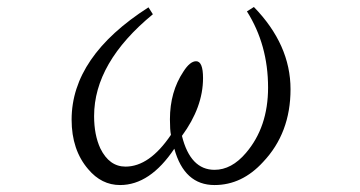

<svg xmlns="http://www.w3.org/2000/svg" viewBox="-20 -571 1040 555"><path d="M421.9 -529.8Q252 -390.1 252 -235.4Q252 -181.2 270 -142.1Q295.9 -89.4 342.8 -89.4Q412.1 -89.4 474.1 -181.2Q471.2 -195.8 471.2 -226.1Q471.2 -305.7 510.3 -364.3Q529.3 -394 546.9 -394Q566.9 -394 566.9 -345.2Q566.9 -261.2 505.9 -178.2Q530.3 -80.1 600.1 -80.1Q649.4 -80.1 690.9 -128.9Q754.9 -203.6 754.9 -317.9Q754.9 -441.4 693.8 -538.1L713.9 -550.8Q819.8 -441.9 819.8 -313Q819.8 -186.5 740.7 -103Q679.7 -36.1 600.1 -36.1Q512.7 -36.1 483.9 -141.1Q413.6 -36.1 327.1 -36.1Q273.4 -36.1 234.9 -82Q187 -137.7 187 -225.1Q187 -407.7 409.2 -549.8Z"/></svg>

Font: I.Ming
Style: Regular
Weight: 400
Designer: Ichiten Fonts Project
Version: Version 6.11; Dec 27, 2019